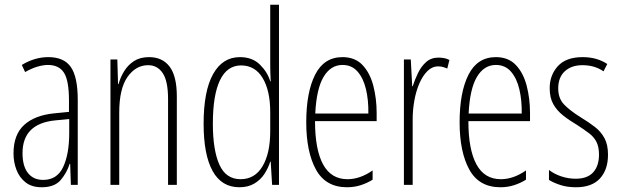

<svg xmlns="http://www.w3.org/2000/svg" viewBox="-20 -780 2618 810"><path d="M184 -539Q250 -539 279 -497Q308 -455 308 -359V0H279L276 -89H274Q262 -51 236 -20.5Q210 10 156 10Q114 10 88 -10.5Q62 -31 49.5 -63.5Q37 -96 37 -133Q37 -212 82 -253Q127 -294 210 -302L271 -308V-356Q271 -440 250 -473Q229 -506 182 -506Q163 -506 138.5 -499Q114 -492 86 -476L72 -506Q126 -539 184 -539ZM212 -272Q75 -258 75 -134Q75 -79 98 -50Q121 -21 162 -21Q221 -21 246.5 -75.5Q272 -130 272 -218V-278Z M609 -539Q665 -539 695.5 -499Q726 -459 726 -373V0H689V-362Q689 -438 666.5 -471.5Q644 -505 605 -505Q553 -505 518 -455.5Q483 -406 483 -305V0H446V-529H475L478 -425H480Q488 -454 504 -480Q520 -506 545.5 -522.5Q571 -539 609 -539Z M990 10Q915 10 877 -58.5Q839 -127 839 -258Q839 -396 879 -467.5Q919 -539 992 -539Q1045 -539 1077 -507Q1109 -475 1120 -437H1122Q1121 -456 1120.5 -473Q1120 -490 1120 -506V-760H1157V0H1128L1122 -98H1120Q1112 -72 1096 -47Q1080 -22 1053.5 -6Q1027 10 990 10ZM995 -24Q1055 -24 1087.5 -78.5Q1120 -133 1120 -226V-307Q1120 -398 1088 -451Q1056 -504 997 -504Q938 -504 908 -441.5Q878 -379 878 -258Q878 -147 905.5 -85.5Q933 -24 995 -24Z M1425 -539Q1478 -539 1509.5 -505.5Q1541 -472 1555 -418Q1569 -364 1569 -303V-269H1309Q1309 -149 1343 -86.5Q1377 -24 1446 -24Q1499 -24 1552 -61V-22Q1530 -8 1502.5 1Q1475 10 1444 10Q1354 10 1313 -64.5Q1272 -139 1272 -264Q1272 -391 1309.5 -465Q1347 -539 1425 -539ZM1425 -506Q1375 -506 1345 -455.5Q1315 -405 1310 -301H1534Q1535 -357 1524 -403.5Q1513 -450 1488.5 -478Q1464 -506 1425 -506Z M1830 -537Q1840 -537 1852.5 -535Q1865 -533 1876 -527L1867 -491Q1860 -494 1850 -497Q1840 -500 1829 -500Q1803 -500 1783 -480Q1763 -460 1749 -427.5Q1735 -395 1728 -355.5Q1721 -316 1721 -278V0H1684V-529H1713L1719 -416H1721Q1730 -444 1743.5 -472Q1757 -500 1778 -518.5Q1799 -537 1830 -537Z M2072 -539Q2125 -539 2156.5 -505.5Q2188 -472 2202 -418Q2216 -364 2216 -303V-269H1956Q1956 -149 1990 -86.5Q2024 -24 2093 -24Q2146 -24 2199 -61V-22Q2177 -8 2149.5 1Q2122 10 2091 10Q2001 10 1960 -64.5Q1919 -139 1919 -264Q1919 -391 1956.5 -465Q1994 -539 2072 -539ZM2072 -506Q2022 -506 1992 -455.5Q1962 -405 1957 -301H2181Q2182 -357 2171 -403.5Q2160 -450 2135.5 -478Q2111 -506 2072 -506Z M2545 -127Q2545 -64 2511 -27Q2477 10 2410 10Q2373 10 2344 0.5Q2315 -9 2296 -21V-63Q2318 -46 2347.5 -36Q2377 -26 2409 -26Q2458 -26 2482.5 -53Q2507 -80 2507 -128Q2507 -160 2496.5 -181Q2486 -202 2465.5 -217.5Q2445 -233 2416 -252Q2382 -272 2355.5 -293Q2329 -314 2314 -341Q2299 -368 2299 -408Q2299 -463 2333.5 -501Q2368 -539 2438 -539Q2498 -539 2542 -510L2526 -479Q2489 -505 2437 -505Q2391 -505 2363 -479.5Q2335 -454 2335 -407Q2335 -366 2358.5 -340.5Q2382 -315 2430 -285Q2463 -265 2489 -245Q2515 -225 2530 -197.5Q2545 -170 2545 -127Z"/></svg>

Font: Noto Sans Gujarati ExtraCondensed ExtraLight
Style: Regular
Weight: 200
Width: 2
Designer: Jelle Bosma - Monotype Design Team, Universal Thirst
Foundry: Monotype Imaging Inc.
Version: Version 2.106; ttfautohint (v1.8.4.7-5d5b)